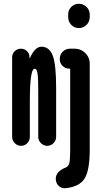

<svg xmlns="http://www.w3.org/2000/svg" viewBox="-20 -780 540 1027"><path d="M280.3 -309.6V-47.9Q280.3 -28.3 266.1 -14.2Q252 0 232.4 0Q213.9 0 199.2 -14.2Q184.6 -28.3 184.6 -47.9V-290Q184.6 -329.1 183.6 -352.5Q182.6 -376 180.2 -389.6Q177.7 -403.3 174.3 -407.7Q170.9 -412.1 165 -412.1Q139.6 -412.1 139.6 -237.3V-47.9Q139.6 -28.3 126 -14.2Q112.3 0 91.8 0Q73.2 0 59.1 -14.2Q44.9 -28.3 44.9 -47.9V-473.6Q44.9 -492.2 58.6 -505.9Q72.3 -519.5 91.8 -519.5Q110.4 -519.5 124 -506.8Q137.7 -494.1 137.7 -474.6V-469.7Q137.7 -468.8 138.7 -468.8Q140.6 -468.8 140.6 -470.7Q167 -529.3 201.2 -530.3Q244.1 -530.3 262.2 -482.4Q280.3 -434.6 280.3 -309.6ZM460 -702.1V-688.5Q460 -664.1 442.9 -647Q425.8 -629.9 401.9 -629.9Q377.9 -629.9 361.3 -647Q344.7 -664.1 344.7 -688.5V-702.1Q344.7 -726.6 361.3 -743.2Q377.9 -759.8 401.9 -759.8Q425.8 -759.8 442.9 -742.7Q460 -725.6 460 -702.1ZM379.9 -519.5Q413.1 -519.5 436.5 -496.1Q460 -472.7 460 -440.4V19.5Q460 130.9 432.6 174.8Q405.3 218.8 331.1 226.6Q308.6 228.5 293.5 213.9Q278.3 199.2 278.3 175.8Q278.3 137.7 331.1 116.2Q346.7 110.4 351.1 90.8Q355.5 71.3 355.5 19.5V-407.2Q355.5 -413.1 348.6 -413.1Q329.1 -413.1 314.5 -427.7Q299.8 -442.4 299.8 -461.9V-465.8Q299.8 -488.3 315.9 -503.9Q332 -519.5 353.5 -519.5Z"/></svg>

Font: Rounded-X Mgen+ 2m bold
Style: Bold
Weight: 700
Designer: [Source Han Sans]
Ryoko NISHIZUKA  (kana & ideographs); Paul D. Hunt (Latin, Greek & Cyrillic); Wenlong ZHANG  (bopomofo
Version: Version 1.059.20150602